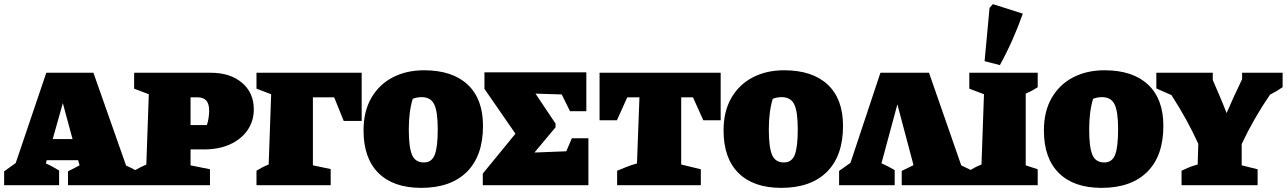

<svg xmlns="http://www.w3.org/2000/svg" viewBox="-49 -896 6226 929"><path d="M561 -95Q573 -90 585.5 -83.5Q598 -77 609 -71V0H280V-67L336 -96L329 -121H177L173 -105Q190 -98 206 -89Q222 -80 237 -71V0H-29V-67L27 -107L175 -544H403ZM206 -223H302L255 -397Z M970 -544Q1065 -544 1122 -495.5Q1179 -447 1179 -367Q1179 -310 1148.5 -266Q1118 -222 1064 -197.5Q1010 -173 937 -173H873V-96L967 -77V0H600V-70Q614 -78 627.5 -85Q641 -92 659 -100L671 -440L600 -467V-544ZM908 -425H873V-291H952Q957 -305 960 -324Q963 -343 963 -360Q963 -395 948.5 -410Q934 -425 908 -425Z M1192 0V-70Q1205 -78 1218 -85Q1231 -92 1251 -100L1263 -440L1192 -467V-544H1701V-311H1614L1568 -425H1465V-96L1551 -78V0Z M1989 13Q1855 13 1782.5 -58.5Q1710 -130 1710 -265Q1710 -357 1747.5 -422Q1785 -487 1851 -521.5Q1917 -556 2003 -556Q2140 -556 2214 -486.5Q2288 -417 2288 -287Q2288 -142 2210 -64.5Q2132 13 1989 13ZM2002 -110Q2040 -110 2054.5 -147Q2069 -184 2069 -271Q2069 -356 2052 -391Q2035 -426 1991 -426Q1969 -426 1948 -418Q1938 -385 1933.5 -348Q1929 -311 1929 -269Q1929 -184 1944.5 -147Q1960 -110 2002 -110Z M2718 -227H2798V0H2287V-56L2445 -249L2295 -466V-546H2788V-358H2709L2669 -439L2542 -443L2639 -298V-280L2537 -158L2691 -164Z M3438 -544V-314H3354L3304 -425H3247V-100L3342 -77V0H2937V-70Q2957 -78 2981.5 -88Q3006 -98 3033 -105L3045 -425H2986L2936 -314H2852V-544Z M3731 13Q3597 13 3524.5 -58.5Q3452 -130 3452 -265Q3452 -357 3489.5 -422Q3527 -487 3593 -521.5Q3659 -556 3745 -556Q3882 -556 3956 -486.5Q4030 -417 4030 -287Q4030 -142 3952 -64.5Q3874 13 3731 13ZM3744 -110Q3782 -110 3796.5 -147Q3811 -184 3811 -271Q3811 -356 3794 -391Q3777 -426 3733 -426Q3711 -426 3690 -418Q3680 -385 3675.5 -348Q3671 -311 3671 -269Q3671 -184 3686.5 -147Q3702 -110 3744 -110Z M4011 0V-69L4066 -108L4211 -544H4446L4602 -96Q4625 -85 4649 -73V0H4314V-69L4371 -97L4293 -391L4216 -106Q4248 -92 4280 -73V0Z M4641 0V-70Q4654 -78 4667 -85Q4680 -92 4700 -100L4712 -440L4641 -467V-544H4972V-474Q4960 -467 4951.5 -461.5Q4943 -456 4914 -443V-96L4972 -77V0ZM4789 -581 4715 -600 4739 -858 4755 -876 4900 -830Q4877 -765 4849.5 -703Q4822 -641 4789 -581Z M5281 13Q5147 13 5074.5 -58.5Q5002 -130 5002 -265Q5002 -357 5039.5 -422Q5077 -487 5143 -521.5Q5209 -556 5295 -556Q5432 -556 5506 -486.5Q5580 -417 5580 -287Q5580 -142 5502 -64.5Q5424 13 5281 13ZM5294 -110Q5332 -110 5346.5 -147Q5361 -184 5361 -271Q5361 -356 5344 -391Q5327 -426 5283 -426Q5261 -426 5240 -418Q5230 -385 5225.5 -348Q5221 -311 5221 -269Q5221 -184 5236.5 -147Q5252 -110 5294 -110Z M5668 0V-70Q5685 -78 5702.5 -85.5Q5720 -93 5746 -100L5749 -200Q5695 -319 5619 -436L5546 -468V-544H5819V-509Q5835 -472 5851.5 -433.5Q5868 -395 5886 -349Q5903 -389 5921 -428Q5939 -467 5961 -513V-544H6157V-474Q6128 -454 6096 -438Q6055 -378 6021 -318.5Q5987 -259 5959 -199V-96L6036 -77V0Z"/></svg>

Font: Piazzolla SC Black
Style: Regular
Weight: 900
Designer: Juan Pablo del Peral
Foundry: Huerta Tipografica
Version: Version 1.330